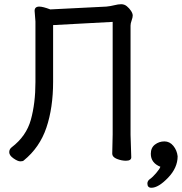

<svg xmlns="http://www.w3.org/2000/svg" viewBox="-20 -739 854 902"><path d="M75.2 19Q63.5 19 43.5 5.1Q23.4 -8.8 23.4 -23.9Q23.4 -38.1 34.7 -46.9Q103.5 -99.1 125 -176.5Q146.5 -253.9 146.5 -353V-638.2L142.6 -688Q142.6 -708 164.6 -708Q181.6 -708 216.3 -694.8L479.5 -708Q499.5 -710 517.6 -714.6Q535.6 -719.2 549.3 -719.2Q564.5 -719.2 575.9 -709.7Q587.4 -700.2 595.5 -688Q603.5 -675.8 603.5 -666Q603.5 -657.2 598.4 -643.1Q593.3 -628.9 593.3 -619.1V-106L596.7 0Q596.7 16.1 571.3 16.1Q551.3 16.1 529.3 7.6Q507.3 -1 507.3 -18.1L509.3 -106.9V-636.2L229.5 -621.1V-355Q229.5 -232.9 198 -139.4Q166.5 -45.9 91.3 15.1Q87.4 19 75.2 19ZM691.4 143.1Q672.4 143.1 672.4 123Q672.4 110.4 684.8 101.8Q697.3 93.3 713.9 73.7Q730.5 54.2 733.4 44.4Q688.5 26.4 688.5 -16.6Q688.5 -44.9 708 -59.8Q727.5 -74.7 752.4 -74.7Q777.3 -74.7 794.4 -53.7Q811.5 -32.7 814.5 -4.9Q814.5 49.3 769.3 96.2Q724.1 143.1 691.4 143.1Z"/></svg>

Font: LXGW WenKai GB Screen
Style: Regular
Weight: 400
Designer: LXGW / Fontworks Inc.
Foundry: LXGW / Fontworks Inc.
Version: Version 1.321;February 19, 2024;FontCreator 14.0.0.2901 64-b